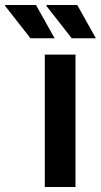

<svg xmlns="http://www.w3.org/2000/svg" viewBox="-113 -743 401 763"><path d="M65 0V-526H187V0ZM172 -591 71 -720 72 -723H194L268 -591ZM8 -591 -93 -720 -92 -723H30L104 -591Z"/></svg>

Font: Archivo SemiBold SemiBold
Style: Regular
Weight: 600
Version: Version 2.001